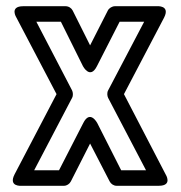

<svg xmlns="http://www.w3.org/2000/svg" viewBox="-20 -573 583 618"><path d="M292 -360 365 -503H444L328 -282C324 -275 325 -264 328 -258L450 -25H370L293 -177C293 -177 270 -221 248 -177L170 -25H90L212 -258C216 -265 215 -276 212 -282L97 -503H176L247 -360C247 -360 270 -316 292 -360ZM270 -427 214 -539C210 -547 201 -553 191 -553H55C9 -553 33 -516 33 -516L162 -270L27 -12C6 29 49 25 49 25H186C195 25 204 19 208 11L270 -111L333 11C337 19 346 25 355 25H491C537 25 513 -12 513 -12L379 -270L508 -516C529 -557 485 -553 485 -553H350C341 -553 331 -547 327 -539Z"/></svg>

Font: Asimov
Style: NarOu
Weight: 500
Designer: Google
Version: Version 2.000980; 2014